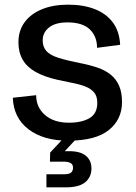

<svg xmlns="http://www.w3.org/2000/svg" viewBox="-20 -593 583 823"><path d="M272 10Q166 10 102 -39Q38 -88 35 -174L135 -185Q135 -133 173 -100Q211 -67 275 -67Q330 -67 363.5 -86.5Q397 -106 397 -152Q397 -180 384 -196Q371 -212 347.5 -221.5Q324 -231 293 -237Q262 -243 226 -251Q169 -264 132 -285Q95 -306 77 -337.5Q59 -369 59 -412Q59 -461 85 -497Q111 -533 159 -553Q207 -573 272 -573Q337 -573 386 -554Q435 -535 463.5 -497Q492 -459 495 -401L396 -388Q396 -437 365 -467Q334 -497 269 -497Q218 -497 190.5 -475.5Q163 -454 163 -420Q163 -391 179.5 -373.5Q196 -356 231 -345Q266 -334 321 -323Q363 -315 397 -303.5Q431 -292 454.5 -273Q478 -254 490.5 -225.5Q503 -197 503 -155Q503 -81 446.5 -35.5Q390 10 272 10ZM179 210V154H254Q277 154 285 146.5Q293 139 293 126Q293 111 282 105.5Q271 100 254 100H194L195 61L278 -28L309 0L251 62V55H276Q325 55 348.5 75Q372 95 372 129Q372 166 345.5 188Q319 210 263 210Z"/></svg>

Font: BDO Grotesk
Style: Regular
Weight: 400
Designer: Deni Anggara
Foundry: Lokal Container
Version: Version 2.000